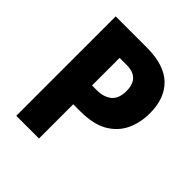

<svg xmlns="http://www.w3.org/2000/svg" viewBox="-195 -845 975 975"><g transform="rotate(45 292.5 -357.0)"><path d="M299 -714Q426 -714 487 -655Q548 -596 548 -489Q548 -422 522.5 -367Q497 -312 441 -279Q385 -246 291 -246H240V0H77V-714ZM290 -579H240V-381H275Q324 -381 354 -405.5Q384 -430 384 -485Q384 -579 290 -579Z"/></g></svg>

Font: Noto Sans Telugu SemiCondensed ExtraBold
Style: Regular
Weight: 800
Width: 4
Designer: Jelle Bosma - Monotype Design Team
Foundry: Monotype Imaging Inc.
Version: Version 2.005; ttfautohint (v1.8.4.7-5d5b)